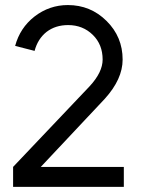

<svg xmlns="http://www.w3.org/2000/svg" viewBox="-20 -732 567 752"><path d="M245.8 -712.2Q173.2 -712.2 115 -667.2Q58.3 -622.8 39.3 -552.2L115.5 -532.7Q127.7 -579.5 162.5 -607.2Q197.5 -633.8 246.8 -633.8Q304.5 -633.8 343.7 -595.2Q382 -557.5 382 -498.7Q382 -449.3 331.2 -394.3L31.3 -78.3V0H465V-78.3H139.8L390.2 -344.8Q460.3 -422 460.3 -498.7Q460.3 -587.7 397.3 -650Q334.5 -712.2 245.8 -712.2Z"/></svg>

Font: Unageo Variable
Style: Regular
Weight: 300
Designer: Richard Sepsi
Foundry: Richard Sepsi
Version: Version 2.200